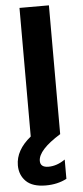

<svg xmlns="http://www.w3.org/2000/svg" viewBox="-67 -707 433 1001"><g transform="rotate(-5 149.5 -207.0)"><path d="M229 -674V0Q111 73 111 130Q111 164 154 164Q198 164 241 134V235Q193 260 132 260Q62 260 28.5 227Q-5 194 -5 143Q-5 64 75 -1V-674Z"/></g></svg>

Font: Hind Bold
Style: Regular
Weight: 700
Designer: Manushi Parikh, Satya Rajpurohit
Foundry: Indian Type Foundry
Version: Version 1.201;PS 1.0;hotconv 1.0.78;makeotf.lib2.5.61930; tt